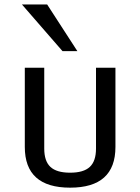

<svg xmlns="http://www.w3.org/2000/svg" viewBox="-20 -845 640 877"><path d="M80.1 0ZM507.3 -173.8Q507.3 12.2 300.3 12.2Q93.3 12.2 93.3 -173.8V-535.6H182.1V-166Q182.1 -108.9 210.4 -82.5Q238.8 -56.2 300.3 -56.2Q361.8 -56.2 390.1 -82.5Q418.5 -108.9 418.5 -166V-535.6H507.3ZM195.3 -824.7 333.5 -611.3H265.6L80.1 -824.7Z"/></svg>

Font: Oxygen Mono
Style: Regular
Weight: 400
Designer: Vernon Adams
Foundry: Vernon Adams
Version: Version 0.201; ttfautohint (v0.8) -r 50 -G 200 -x